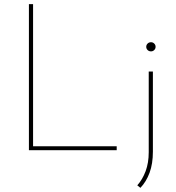

<svg xmlns="http://www.w3.org/2000/svg" viewBox="-20 -722 847 923"><path d="M119 -702H139V-19H541V0H119ZM655 181 640 169Q665 141 680 101Q695 61 695 10V-378H715V7Q715 65 699 108.5Q683 152 655 181ZM683 -497Q683 -506 689.5 -512.5Q696 -519 706 -519Q715 -519 721.5 -512.5Q728 -506 728 -497Q728 -488 721.5 -481.5Q715 -475 706 -475Q696 -475 689.5 -481.5Q683 -488 683 -497Z"/></svg>

Font: Synthetic Thin
Style: Regular
Weight: 100
Designer: Santiago Orozco
Foundry: Typemade
Version: Version 2.000; ttfautohint (v1.8.4.7-5d5b)